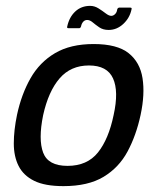

<svg xmlns="http://www.w3.org/2000/svg" viewBox="-20 -628 536 654"><path d="M196 6Q133 6 96.5 -12Q60 -30 43.5 -62.5Q27 -95 27 -139.5Q27 -184 38 -237Q53 -307 84 -361.5Q115 -416 167.5 -447Q220 -478 299 -478Q379 -478 418 -447Q457 -416 465.5 -361.5Q474 -307 459 -237Q444 -167 414.5 -112Q385 -57 332.5 -25.5Q280 6 196 6ZM210 -63Q277 -63 313.5 -108.5Q350 -154 367 -236Q385 -317 365 -361Q345 -405 283 -405Q221 -405 183 -361Q145 -317 127 -236Q110 -153 127 -108Q144 -63 210 -63ZM213 -532Q207 -532 209 -538Q216 -570 236.5 -589Q257 -608 287 -608Q302 -608 315.5 -599.5Q329 -591 340 -582.5Q351 -574 359 -574Q366 -574 372 -580Q378 -586 379 -595Q380 -599 382 -600.5Q384 -602 385 -602H424Q430 -602 428 -596Q422 -567 400 -546.5Q378 -526 350 -526Q331 -526 318 -535Q305 -544 295.5 -552Q286 -560 277 -560Q269 -560 263.5 -554Q258 -548 256 -538Q254 -532 250 -532Z"/></svg>

Font: Glory Thin Medium
Style: Italic
Weight: 500
Italic angle: -12°
Version: Version 1.011